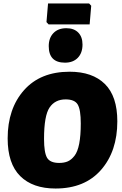

<svg xmlns="http://www.w3.org/2000/svg" viewBox="-20 -1071 698 1103"><path d="M492 -1051 504 -1038 495 -931H259L247 -944L256 -1051ZM361 -909Q405 -909 429.5 -884Q454 -859 454 -815Q454 -767 427 -739Q400 -711 353 -711Q260 -711 260 -806Q260 -853 287 -881Q314 -909 361 -909ZM380 -659Q511 -659 582.5 -588.5Q654 -518 654 -374Q654 -202 560.5 -95Q467 12 299 12Q168 12 96 -59.5Q24 -131 24 -276Q24 -447 118 -553Q212 -659 380 -659ZM357 -500Q296 -500 264.5 -453Q233 -406 233 -273Q233 -194 250.5 -164.5Q268 -135 320 -135Q349 -135 369.5 -144Q390 -153 408 -176Q426 -199 435 -245.5Q444 -292 444 -362Q444 -441 426.5 -470.5Q409 -500 357 -500Z"/></svg>

Font: Alegreya Sans SC Black
Style: Italic
Weight: 900
Italic angle: -7°
Designer: Juan Pablo del Peral
Foundry: Huerta Tipografica
Version: Version 2.007